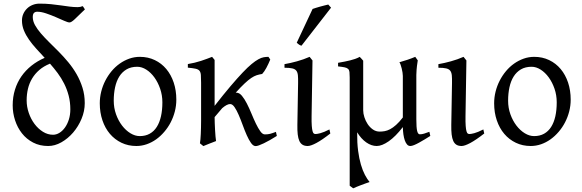

<svg xmlns="http://www.w3.org/2000/svg" viewBox="-20 -777 3156 1041"><path d="M361.3 -184.1Q361.3 -223.6 352.3 -258.3Q343.3 -293 327.9 -323.5Q312.5 -354 292.5 -380.9Q272.5 -407.7 250.5 -432.6V-431.6Q216.8 -418 193.1 -397.5Q169.4 -377 154.1 -351.3Q138.7 -325.7 131.6 -295.7Q124.5 -265.6 124.5 -232.9Q124.5 -198.2 136 -164.8Q147.5 -131.3 167.2 -105Q187 -78.6 212.9 -62.5Q238.8 -46.4 267.6 -46.4Q285.2 -46.4 302 -56.6Q318.8 -66.9 332 -85.2Q345.2 -103.5 353.3 -128.9Q361.3 -154.3 361.3 -184.1ZM440.4 -726.1Q404.8 -691.4 385.7 -673.3Q366.7 -655.3 356.9 -655.3Q348.1 -655.3 327.9 -664.3Q307.6 -673.3 282.2 -684.3Q256.8 -695.3 230.2 -704.3Q203.6 -713.4 181.6 -713.4Q170.9 -713.4 164.3 -707Q157.7 -700.7 157.7 -684.6Q157.7 -662.6 169.9 -640.6Q182.1 -618.7 201.9 -595.7Q221.7 -572.8 246.8 -548.1Q272 -523.4 298.6 -496.6Q325.2 -469.7 350.3 -439.5Q375.5 -409.2 395.3 -374.8Q415 -340.3 427.2 -301.5Q439.5 -262.7 439.5 -217.8Q439.5 -174.3 422.1 -132.8Q404.8 -91.3 376.5 -58.3Q348.1 -25.4 312.7 -5.4Q277.3 14.6 241.2 14.6Q195.3 14.6 159.4 -4.2Q123.5 -22.9 99.1 -54Q74.7 -85 61.8 -124.5Q48.8 -164.1 48.8 -206.1Q48.8 -251 61 -290.5Q73.2 -330.1 95.9 -362.8Q118.7 -395.5 150.6 -420.9Q182.6 -446.3 222.2 -463.4Q198.7 -488.8 176.5 -513.2Q154.3 -537.6 137.2 -562Q120.1 -586.4 109.6 -612.1Q99.1 -637.7 99.1 -666Q99.1 -685.1 106.4 -701.7Q113.8 -718.3 126.5 -730.7Q139.2 -743.2 156.7 -750.2Q174.3 -757.3 194.3 -757.3Q227.5 -757.3 256.1 -754.4Q284.7 -751.5 309.8 -747.8Q335 -744.1 357.4 -741.2Q379.9 -738.3 401.4 -738.3Q416.5 -738.3 427.7 -743.7Q431.2 -741.2 433.3 -737.1Q435.5 -732.9 440.4 -726.1Z M860.4 -222.2Q860.4 -260.7 848.4 -295.7Q836.4 -330.6 817.1 -357.2Q797.9 -383.8 773.4 -399.4Q749 -415 724.1 -415Q690.4 -415 666.3 -400.9Q642.1 -386.7 626.7 -362.1Q611.3 -337.4 604 -303.7Q596.7 -270 596.7 -231Q596.7 -192.4 609.1 -157.5Q621.6 -122.6 641.8 -96.2Q662.1 -69.8 687.3 -54.4Q712.4 -39.1 737.8 -39.1Q768.6 -39.1 791.7 -52Q814.9 -64.9 830.1 -88.9Q845.2 -112.8 852.8 -146.5Q860.4 -180.2 860.4 -222.2ZM936 -236.8Q936 -204.1 928 -172.9Q919.9 -141.6 905.5 -113.8Q891.1 -85.9 870.8 -62.3Q850.6 -38.6 826.7 -21.5Q802.7 -4.4 775.4 5.1Q748 14.6 719.2 14.6Q675.3 14.6 638.7 -2.9Q602.1 -20.5 575.9 -51.3Q549.8 -82 535.4 -124.5Q521 -167 521 -216.8Q521 -249 528.8 -280.3Q536.6 -311.5 551 -339.6Q565.4 -367.7 585.2 -391.4Q605 -415 629.2 -432.1Q653.3 -449.2 680.9 -459Q708.5 -468.8 738.3 -468.8Q782.7 -468.8 819.3 -451.2Q856 -433.6 881.8 -402.6Q907.7 -371.6 921.9 -329.1Q936 -286.6 936 -236.8Z M1481 -40Q1460.9 -27.3 1443.1 -17.3Q1425.3 -7.3 1410.2 0Q1395 7.3 1383.8 11.2Q1372.6 15.1 1366.2 15.1Q1353 15.1 1341.1 -1.7Q1329.1 -18.6 1317.9 -43.9Q1306.6 -69.3 1295.9 -98.9Q1285.2 -128.4 1274.2 -153.8Q1263.2 -179.2 1251.7 -196Q1240.2 -212.9 1227.5 -212.9Q1218.8 -212.9 1207.5 -206.8Q1196.3 -200.7 1184.6 -190.4L1143.6 -142.1Q1143.6 -127.9 1144.3 -109.6Q1145 -91.3 1146 -72.8Q1147 -54.2 1148.4 -38.1Q1149.9 -22 1151.4 -12.2Q1145 -9.8 1136.2 -6.3Q1127.4 -2.9 1117.9 0.7Q1108.4 4.4 1099.1 8.3Q1089.8 12.2 1082.5 15.1L1064 0Q1065.4 -7.8 1066.7 -20.8Q1067.9 -33.7 1068.6 -49.8Q1069.3 -65.9 1069.8 -84.7Q1070.3 -103.5 1070.3 -123V-328.6Q1070.3 -355.5 1069.1 -370.6Q1067.9 -385.7 1061.3 -393.6Q1054.7 -401.4 1040 -404.5Q1025.4 -407.7 998.5 -410.2V-429.7Q1016.6 -432.6 1034.9 -437Q1053.2 -441.4 1070.3 -447Q1087.4 -452.6 1102.5 -458.3Q1117.7 -463.9 1129.9 -468.8L1143.6 -452.1V-203.1Q1192.4 -265.6 1229.7 -309.6Q1267.1 -353.5 1295.2 -383.1Q1323.2 -412.6 1344 -429.7Q1364.7 -446.8 1380.9 -455.6Q1397 -464.4 1409.9 -466.6Q1422.9 -468.8 1435.5 -468.8Q1439 -464.4 1440.9 -460.9L1444.3 -455.6Q1444.8 -454.6 1445.3 -454.1Q1435.5 -430.2 1424.1 -408.9Q1412.6 -387.7 1401.4 -376Q1385.3 -373.5 1371.6 -369.1Q1357.9 -364.7 1342 -354Q1326.2 -343.3 1306.2 -324.5Q1286.1 -305.7 1257.8 -274.4H1262.2Q1277.8 -274.4 1291.7 -257.6Q1305.7 -240.7 1318.4 -215.8Q1331.1 -190.9 1343.3 -161.4Q1355.5 -131.8 1367.4 -106.9Q1379.4 -82 1391.4 -65.2Q1403.3 -48.3 1416 -48.3Q1424.3 -48.3 1431.2 -49.1Q1438 -49.8 1444.8 -51.5Q1451.7 -53.2 1459 -55.9Q1466.3 -58.6 1476.1 -62Z M1771 -53.2Q1726.1 -18.1 1695.3 -1.7Q1664.6 14.6 1648.4 14.6Q1631.3 14.6 1620.4 7.8Q1609.4 1 1603 -12.9Q1596.7 -26.9 1594.2 -48.3Q1591.8 -69.8 1592.3 -99.1L1596.2 -326.7Q1596.7 -352.1 1595.2 -368.2Q1593.8 -384.3 1586.7 -393.6Q1579.6 -402.8 1564.5 -406.2Q1549.3 -409.7 1522.5 -409.7V-429.2Q1554.2 -434.6 1590.3 -444.6Q1626.5 -454.6 1658.7 -468.8L1674.3 -449.2L1669.4 -147.9Q1668.9 -114.3 1670.4 -94.7Q1671.9 -75.2 1674.8 -65.2Q1677.7 -55.2 1681.9 -52.7Q1686 -50.3 1691.4 -50.3Q1698.7 -50.3 1717 -54.9Q1735.4 -59.6 1766.1 -75.2ZM1614.7 -529.3Q1610.8 -530.3 1607.9 -531.5Q1605 -532.7 1602.1 -534.7Q1599.1 -536.6 1596.2 -539.1Q1593.3 -541.5 1588.9 -545.4L1674.8 -728.5Q1682.6 -731.4 1693.4 -734.6Q1704.1 -737.8 1715.8 -741.2Q1727.5 -744.6 1739 -747.3Q1750.5 -750 1759.8 -752.4L1774.9 -735.4Z M2313 -40Q2298.3 -30.8 2282.7 -21.2Q2267.1 -11.7 2252.4 -3.7Q2237.8 4.4 2225.3 9.5Q2212.9 14.6 2204.6 14.6Q2194.3 14.6 2187 6.3Q2179.7 -2 2174.8 -15.9Q2169.9 -29.8 2167.2 -48.3Q2164.6 -66.9 2164.1 -87.9Q2124.5 -36.6 2087.6 -11Q2050.8 14.6 2022.5 14.6Q1993.7 14.6 1965.8 -4.9Q1938 -24.4 1916.5 -59.6V-56.6Q1916 -2.4 1921.6 40.3Q1927.2 83 1936.8 115.5Q1946.3 147.9 1958.7 171.4Q1971.2 194.8 1983.9 210Q1976.6 212.4 1964.1 216.8Q1951.7 221.2 1938.2 226.3Q1924.8 231.4 1912.8 236.3Q1900.9 241.2 1895 244.1L1876 230V-356.9Q1876 -376 1874.8 -386.7Q1873.5 -397.5 1867.4 -403.3Q1861.3 -409.2 1848.6 -411.9Q1835.9 -414.6 1813 -417V-436.5Q1832 -439.9 1847.9 -442.9Q1863.8 -445.8 1877.9 -449.5Q1892.1 -453.1 1905 -457.5Q1918 -461.9 1930.7 -468.8L1932.6 -466.3Q1935.1 -463.9 1938 -460.7Q1940.9 -457.5 1944.1 -453.9Q1947.3 -450.2 1949.2 -447.8V-178.7Q1949.2 -161.6 1955.6 -141.6Q1961.9 -121.6 1973.4 -104.2Q1984.9 -86.9 2001.5 -75.2Q2018.1 -63.5 2038.6 -63.5Q2051.8 -63.5 2065.7 -65.9Q2079.6 -68.4 2095 -76.4Q2110.4 -84.5 2127.4 -99.6Q2144.5 -114.7 2164.1 -140.1V-365.2Q2164.1 -373 2162.4 -384Q2160.6 -395 2158 -405.8Q2155.3 -416.5 2152.1 -425.8Q2148.9 -435.1 2145.5 -439.5Q2167 -445.3 2189.2 -452.9Q2211.4 -460.4 2231.4 -468.8L2245.1 -449.7Q2243.2 -437 2240.7 -419.2Q2238.3 -401.4 2237.3 -370.6V-130.9Q2237.3 -85.4 2241.7 -67.1Q2246.1 -48.8 2256.3 -48.8Q2267.1 -48.8 2279.5 -52.5Q2292 -56.2 2308.1 -62.5Z M2605.5 -53.2Q2560.5 -18.1 2529.8 -1.7Q2499 14.6 2482.9 14.6Q2465.8 14.6 2454.8 7.8Q2443.8 1 2437.5 -12.9Q2431.2 -26.9 2428.7 -48.3Q2426.3 -69.8 2426.8 -99.1L2430.7 -326.7Q2431.2 -352.1 2429.7 -368.2Q2428.2 -384.3 2421.1 -393.6Q2414.1 -402.8 2398.9 -406.2Q2383.8 -409.7 2356.9 -409.7V-429.2Q2388.7 -434.6 2424.8 -444.6Q2460.9 -454.6 2493.2 -468.8L2508.8 -449.2L2503.9 -147.9Q2503.4 -114.3 2504.9 -94.7Q2506.3 -75.2 2509.3 -65.2Q2512.2 -55.2 2516.4 -52.7Q2520.5 -50.3 2525.9 -50.3Q2533.2 -50.3 2551.5 -54.9Q2569.8 -59.6 2600.6 -75.2Z M2998.5 -222.2Q2998.5 -260.7 2986.6 -295.7Q2974.6 -330.6 2955.3 -357.2Q2936 -383.8 2911.6 -399.4Q2887.2 -415 2862.3 -415Q2828.6 -415 2804.4 -400.9Q2780.3 -386.7 2764.9 -362.1Q2749.5 -337.4 2742.2 -303.7Q2734.9 -270 2734.9 -231Q2734.9 -192.4 2747.3 -157.5Q2759.8 -122.6 2780 -96.2Q2800.3 -69.8 2825.4 -54.4Q2850.6 -39.1 2876 -39.1Q2906.7 -39.1 2929.9 -52Q2953.1 -64.9 2968.3 -88.9Q2983.4 -112.8 2991 -146.5Q2998.5 -180.2 2998.5 -222.2ZM3074.2 -236.8Q3074.2 -204.1 3066.2 -172.9Q3058.1 -141.6 3043.7 -113.8Q3029.3 -85.9 3009 -62.3Q2988.8 -38.6 2964.8 -21.5Q2940.9 -4.4 2913.6 5.1Q2886.2 14.6 2857.4 14.6Q2813.5 14.6 2776.9 -2.9Q2740.2 -20.5 2714.1 -51.3Q2688 -82 2673.6 -124.5Q2659.2 -167 2659.2 -216.8Q2659.2 -249 2667 -280.3Q2674.8 -311.5 2689.2 -339.6Q2703.6 -367.7 2723.4 -391.4Q2743.2 -415 2767.3 -432.1Q2791.5 -449.2 2819.1 -459Q2846.7 -468.8 2876.5 -468.8Q2920.9 -468.8 2957.5 -451.2Q2994.1 -433.6 3020 -402.6Q3045.9 -371.6 3060.1 -329.1Q3074.2 -286.6 3074.2 -236.8Z"/></svg>

Font: Gentium Plus
Style: Regular
Weight: 400
Designer: J. Victor Gaultney, Annie Olsen, Iska Routamaa
Foundry: SIL International
Version: Version 1.510